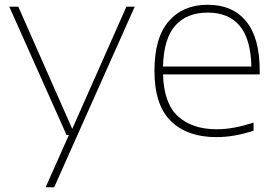

<svg xmlns="http://www.w3.org/2000/svg" viewBox="-20 -568 1166 808"><path d="M260 0 19 -540H57L284 -25.5L512 -540H547L208 220H172L270 0Z M890 9Q768 9 699 -58.5Q630 -126 630 -270Q630 -409.5 690.2 -478.8Q750.5 -548 854 -548Q958.5 -548 1015.8 -478.5Q1073 -409 1073 -270V-255H666Q669.5 -133 729.2 -78.5Q789 -24 892 -24Q929 -24 967 -31.2Q1005 -38.5 1047 -52V-18Q1006 -4.5 967.5 2.2Q929 9 890 9ZM854 -515Q766.5 -515 717.8 -460.5Q669 -406 666 -288H1038Q1035 -405 988.2 -460Q941.5 -515 854 -515Z"/></svg>

Font: Encode Sans Expanded Expanded Thin
Style: Regular
Weight: 100
Width: 7
Designer: Multiple Designers
Foundry: Impallari Type
Version: Version 3.000; ttfautohint (v1.8.3) -l 8 -r 50 -G 200 -x 14 